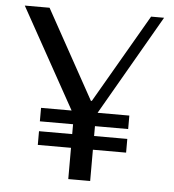

<svg xmlns="http://www.w3.org/2000/svg" viewBox="-51 -747 721 795"><g transform="rotate(5 309.5 -350.0)"><path d="M20 -700H123L327 -331H331L545 -700H599L359 -284H491V-228H353V-187H491V-130H353V0H262V-130H124V-187H262V-228H124V-284H251Z"/></g></svg>

Font: Tenor Sans
Style: Regular
Weight: 400
Designer: Denis Masharov
Foundry: Denis Masharov
Version: Version 1.1